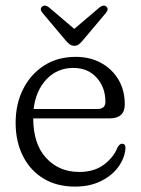

<svg xmlns="http://www.w3.org/2000/svg" viewBox="-20 -664 508 694"><path d="M431 -287Q431 -236 375.5 -236H100Q100.5 -143 147 -92.8Q193.5 -42.5 266 -42.5Q321.5 -42.5 356.5 -69.5Q391.5 -96.5 404.5 -130.5Q412 -144.5 421.5 -144.5Q434.5 -144 433.5 -127Q430.5 -91.5 407.2 -60Q384 -28.5 344 -9Q304 10.5 251.5 10.5Q185 10.5 137 -18.8Q89 -48 62.8 -100.2Q36.5 -152.5 36.5 -220Q36.5 -288 63.5 -341.8Q90.5 -395.5 139.2 -427Q188 -458.5 254 -458.5Q305 -458.5 345 -436.8Q385 -415 408 -376.5Q431 -338 431 -287ZM245 -418.5Q187.5 -418.5 148.5 -377.8Q109.5 -337 101.5 -270H332Q361 -270 361 -296Q361 -348.5 329.2 -383.5Q297.5 -418.5 245 -418.5ZM278 -516.5Q270.5 -508 264.2 -503.2Q258 -498.5 249 -498.5Q239.5 -498.5 232.8 -503.2Q226 -508 218.5 -516.5L133.5 -617.5Q122 -631.5 132.5 -640.5Q143 -648.5 157.5 -637L248.5 -559.5L339.5 -637Q354 -648.5 364 -640.5Q374.5 -632 363 -617.5Z"/></svg>

Font: Fraunces 72pt SuperSoft Light
Style: Regular
Weight: 300
Version: Version 1.000;[0bf87f6ff]